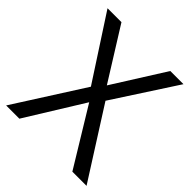

<svg xmlns="http://www.w3.org/2000/svg" viewBox="-195 -845 976 976"><g transform="rotate(45 293.0 -357.0)"><path d="M582 0H480L291 -310.1L99.1 0H3.9L241.2 -372.1L19 -713.9H119.1L293.9 -434.1L470.2 -713.9H564.9L344.2 -374Z"/></g></svg>

Font: Defago Noto Sans
Style: Regular
Weight: 400
Designer: John M. Durdin
Foundry: Lao IT Dev Co., Ltd.
Version: Version 1.000 2007 initial release